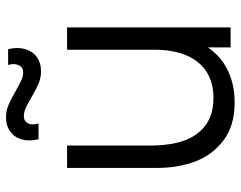

<svg xmlns="http://www.w3.org/2000/svg" viewBox="-100 -682 795 634"><g transform="rotate(-90 297.0 -364.5)"><path d="M276.3 13.3Q199.3 13.3 150.9 -23.5Q102.5 -60.3 81.2 -117.2Q60 -174 60 -243V-540H134V-264.3Q134 -200 149.8 -154.7Q165.7 -109.3 200.6 -83Q235.5 -56.7 290.7 -56.7Q342.3 -56.7 377.9 -79.8Q413.5 -102.8 431.9 -146.8Q450.3 -190.7 450.3 -252L502.3 -240.3Q502.3 -159.3 473.8 -102.1Q445.3 -44.8 394.4 -15.8Q343.5 13.3 276.3 13.3ZM458 0V-133H450.3V-540H524V0ZM378.3 -626Q358 -626 338.4 -634.2Q318.8 -642.5 292.2 -658.3Q270.7 -670.8 257.1 -676.8Q243.5 -682.7 231.3 -682.7Q219 -682.7 212 -675.6Q205 -668.5 203.9 -657.3Q202.8 -646.2 206.7 -634.3H154.7Q147.2 -664 153.8 -688.5Q160.3 -713 179.7 -727.3Q199 -741.7 227.7 -741.7Q248.3 -741.7 267.9 -733.4Q287.5 -725.2 314.8 -709.3Q336.7 -696.8 349.9 -690.9Q363.2 -685 375.3 -685Q392.3 -685 399.2 -699.6Q406.2 -714.2 400 -734.7H452Q459.5 -705.3 452.9 -680.3Q446.3 -655.3 427 -640.7Q407.7 -626 378.3 -626Z"/></g></svg>

Font: Manrope
Style: Regular
Weight: 400
Designer: Mikhail Sharanda
Foundry: Mikhail Sharanda
Version: Version 4.503